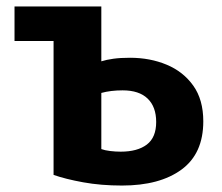

<svg xmlns="http://www.w3.org/2000/svg" viewBox="-20 -556 688 595"><path d="M25 -536V-429H146V-14Q183 -1 238 9Q293 19 358 19Q475 19 542.5 -30.5Q610 -80 610 -180Q610 -247 579 -290.5Q548 -334 496.5 -355.5Q445 -377 383 -377Q353 -377 331.5 -374Q310 -371 294 -366V-536ZM464 -178Q464 -130 435 -108Q406 -86 354 -86Q338 -86 321.5 -88Q305 -90 294 -94V-268Q323 -276 360 -276Q411 -276 437.5 -250.5Q464 -225 464 -178Z"/></svg>

Font: Repo Bold
Style: Bold
Weight: 700
Designer: Stefan Peev
Foundry: Context Ltd
Version: Version 1.502